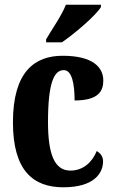

<svg xmlns="http://www.w3.org/2000/svg" viewBox="-20 -786 488 816"><path d="M176 -619V-606H243C300 -645 388 -721 409 -756V-766H260C243 -721 201 -662 176 -619ZM249 10C382 10 418 -52 418 -100C418 -121 407 -135 391 -144C372 -97 334 -61 279 -61C211 -61 184 -132 184 -267C184 -438 211 -488 251 -488C286 -488 297 -429 297 -359C401 -359 419 -401 419 -444C419 -501 373 -549 246 -549C128 -549 35 -482 35 -266C35 -61 121 10 249 10Z"/></svg>

Font: Noto Serif Thai ExtraCondensed ExtraBold
Style: Regular
Weight: 800
Width: 2
Designer: Monotype Design Team
Foundry: Monotype Imaging Inc.
Version: Version 2.002